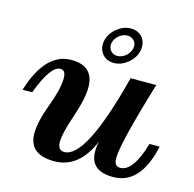

<svg xmlns="http://www.w3.org/2000/svg" viewBox="-108 -839 970 960"><g transform="rotate(15 377.5 -358.5)"><path d="M253.9 11.7Q122.6 11.7 122.6 -98.1Q122.6 -158.2 158 -252.2Q193.4 -346.2 193.4 -400.9Q193.4 -442.9 166 -442.9Q114.7 -442.9 59.1 -293H9.3Q73.2 -500 207.5 -500Q324.2 -500 324.2 -387.7Q324.2 -329.6 290.5 -231.4Q256.8 -133.3 256.8 -89.8Q256.8 -45.9 291 -45.9Q402.8 -45.9 516.1 -488.3H648.9Q549.8 -160.2 549.8 -83.5Q549.8 -42 581.5 -42Q647.9 -42 692.4 -195.3H745.1Q699.7 11.7 558.6 11.7Q439.5 11.7 439.5 -89.4Q439.5 -118.7 445.8 -142.1Q381.8 11.7 253.9 11.7ZM414.6 -540Q375.5 -540 353.5 -567.9Q337.9 -587.4 337.9 -614.7Q337.9 -624.5 339.8 -634.8Q348.1 -673.3 382.1 -701.2Q416 -729 454.6 -729Q493.2 -729 515.6 -701.2Q530.8 -681.6 530.8 -654.3Q530.8 -644.5 528.8 -634.8Q521 -595.7 486.8 -567.9Q452.6 -540 414.6 -540ZM422.4 -578.6Q433.6 -578.6 444.8 -583Q468.3 -592.3 481.4 -613.3Q491.7 -629.9 491.7 -646.5Q491.7 -662.6 482.4 -673.8Q468.8 -690.4 446.3 -690.4Q435.1 -690.4 424.3 -686Q400.9 -676.8 387.7 -655.8Q377.4 -639.6 377.4 -624Q377.4 -606.9 386.7 -595.2Q399.4 -578.6 422.4 -578.6Z"/></g></svg>

Font: Munson
Style: Bold Italic
Weight: 700
Italic angle: -12°
Designer: Paul James MIller
Foundry: High-Logic / Made with FontCreator
Version: Version 2.10;May 5, 2019;FontCreator 11.5.0.2430 64-bit